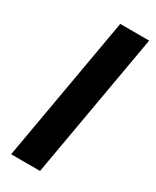

<svg xmlns="http://www.w3.org/2000/svg" viewBox="-184 -754 652 805"><g transform="rotate(30 142.5 -351.0)"><path d="M285 -702H145L22 0H162Z"/></g></svg>

Font: Geom SemiBold
Style: Bold Italic
Weight: 600
Italic angle: -10°
Version: Version 1.102